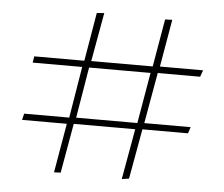

<svg xmlns="http://www.w3.org/2000/svg" viewBox="-47 -679 844 722"><g transform="rotate(5 375.0 -318.0)"><path d="M438 -10 472 -201H240L207 -14L182 -13L214 -199H45L51 -223H221L253 -417H66L70 -441H259L290 -624L318 -626L285 -442H517L548 -622L575 -623L544 -444H707L698 -419H538L504 -227H679L671 -203H499L465 -14ZM247 -225H478L511 -417H279Z"/></g></svg>

Font: Inconsolata ExtraExpanded ExtraLight
Style: Regular
Weight: 200
Width: 8
Monospace: yes
Designer: Raph Levien, Cyreal, Brenton Simpson
Foundry: Raph Levien, Cyreal, Google
Version: Version 3.100; ttfautohint (v1.8.4.7-5d5b)